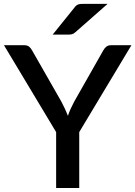

<svg xmlns="http://www.w3.org/2000/svg" viewBox="-23 -948 682 968"><path d="M376.5 -282V0H260V-282L-3 -720H99.5Q115 -720 124 -712.5Q133 -705 139 -693.5L286.5 -435.5Q296.5 -416 304.8 -398.5Q313 -381 319.5 -364Q325 -381.5 333 -398.8Q341 -416 351 -435.5L497.5 -693.5Q502.5 -703.5 512 -711.8Q521.5 -720 536.5 -720H639.5ZM519.5 -928.5 357 -785.5Q348 -777.5 340 -775.5Q332 -773.5 320 -773.5H242.5L352.5 -910Q357 -916.5 361.5 -920Q366 -923.5 371.5 -925.5Q377 -927.5 383.8 -928Q390.5 -928.5 399.5 -928.5Z"/></svg>

Font: Lato 2
Style: Regular
Weight: 600
Designer: Lukasz Dziedzic with Adam Twardoch and Botio Nikoltchev
Foundry: tyPoland Lukasz Dziedzic
Version: Version 2.015; 2015-08-06; http://www.latofonts.com/